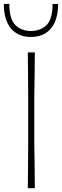

<svg xmlns="http://www.w3.org/2000/svg" viewBox="-38 -988 325 1008"><path d="M108 0Q109 -61 109.2 -117Q109.5 -173 110 -238V-475Q109.5 -540.5 109.2 -596.5Q109 -652.5 108 -713H145Q144.5 -652.5 143.8 -596.5Q143 -540.5 142 -475V-238Q143 -173 143.8 -117Q144.5 -61 145 0ZM124 -794Q56.5 -794 19.2 -839.2Q-18 -884.5 -18 -967L11 -968Q11 -891 40.5 -858.8Q70 -826.5 124 -825Q179 -826.5 208.5 -858.5Q238 -890.5 238 -967H267Q267 -884.5 230 -839.2Q193 -794 124 -794Z"/></svg>

Font: Commissioner Loud Thin
Style: Regular
Weight: 100
Designer: Kostas Bartsokas
Foundry: Kostas Bartsokas
Version: Version 1.000; ttfautohint (v1.8.3)